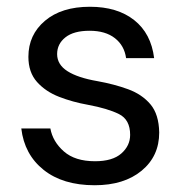

<svg xmlns="http://www.w3.org/2000/svg" viewBox="-20 -536 542 568"><path d="M260 12Q166 12 109 -33.5Q52 -79 43 -156H129Q136 -117 169 -88Q202 -59 261 -59Q313 -59 339 -82Q365 -105 365 -137Q365 -182 332 -198.5Q299 -215 240 -226Q195 -234 155 -249.5Q115 -265 89.5 -293.5Q64 -322 64 -368Q64 -433 113 -474.5Q162 -516 246 -516Q327 -516 377 -476.5Q427 -437 436 -364H353Q348 -401 320 -423Q292 -445 245 -445Q198 -445 173.5 -425.5Q149 -406 149 -376Q149 -345 179.5 -325.5Q210 -306 268 -296Q318 -287 359 -272Q400 -257 425 -227.5Q450 -198 451 -144Q451 -74 399 -31Q347 12 260 12Z"/></svg>

Font: DM Sans
Style: Regular
Weight: 400
Designer: Colophon Foundry, Jonny Pinhorn
Foundry: Colophon Foundry
Version: Version 4.004; ttfautohint (v1.8.4.7-5d5b)